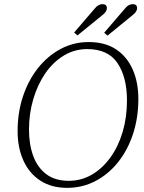

<svg xmlns="http://www.w3.org/2000/svg" viewBox="-20 -892 696 927"><path d="M304 15Q228 15 174.5 -20Q121 -55 93 -117Q65 -179 65 -259Q65 -349 91 -427Q117 -505 164 -564Q211 -623 273.5 -656Q336 -689 408 -689Q487 -689 540 -654Q593 -619 620.5 -557Q648 -495 648 -414Q648 -324 622.5 -246Q597 -168 550.5 -109.5Q504 -51 441 -18Q378 15 304 15ZM312 -19Q372 -19 423 -48.5Q474 -78 512.5 -131Q551 -184 572 -254.5Q593 -325 593 -407Q593 -519 547.5 -587Q502 -655 401 -655Q340 -655 288.5 -624Q237 -593 199.5 -539Q162 -485 141 -414.5Q120 -344 120 -266Q120 -195 140.5 -139Q161 -83 203.5 -51Q246 -19 312 -19ZM338 -735 435 -848Q446 -862 456 -867Q466 -872 474 -872Q496 -872 496 -853Q496 -835 472 -817L354 -721ZM483 -734 581 -848Q592 -862 602 -867Q612 -872 620 -872Q642 -872 642 -853Q642 -835 618 -817L499 -720Z"/></svg>

Font: Source Serif Pro Light
Style: Italic
Weight: 300
Italic angle: -12°
Designer: Frank Grießhammer
Foundry: Adobe Systems Incorporated
Version: Version 3.001;hotconv 1.0.111;makeotfexe 2.5.65597